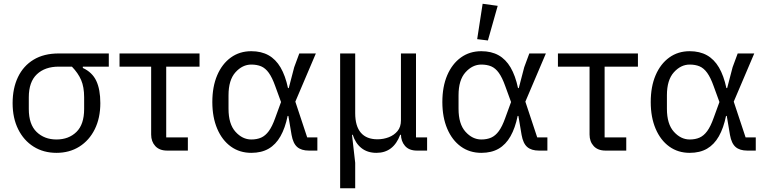

<svg xmlns="http://www.w3.org/2000/svg" viewBox="-20 -800 4071 1020"><path d="M558 -446H420V-439Q470 -416 491.5 -370.5Q513 -325 513 -252Q513 -173 483.5 -113.5Q454 -54 401.5 -21Q349 12 280 12Q211 12 158.5 -21Q106 -54 76.5 -113.5Q47 -173 47 -252Q47 -331 75.5 -390.5Q104 -450 158.5 -483Q213 -516 292 -516H558ZM362 -446H292Q219 -446 176 -405.5Q133 -365 133 -283V-221Q133 -139 174.5 -99Q216 -59 280 -59Q345 -59 386 -99Q427 -139 427 -221V-283Q427 -338 411 -375Q395 -412 362 -446Z M978 0H868Q827 0 805 -24Q783 -48 783 -85V-446H615V-516H1040V-446H863V-70H978Z M1666 -70V0H1621Q1581 0 1559 -19Q1537 -38 1529 -83L1512 -184H1508Q1495 -120 1470 -76Q1445 -32 1407 -10Q1369 12 1315 12Q1253 12 1206.5 -21.5Q1160 -55 1134 -116Q1108 -177 1108 -258Q1108 -340 1134 -400.5Q1160 -461 1206.5 -494.5Q1253 -528 1315 -528Q1368 -528 1406.5 -506.5Q1445 -485 1470.5 -441.5Q1496 -398 1510 -332H1514L1543 -443L1570 -516H1658L1549 -260L1612 -70ZM1315 -59Q1345 -59 1367.5 -69Q1390 -79 1408 -103.5Q1426 -128 1442 -173L1473 -258L1442 -343Q1426 -388 1408 -413Q1390 -438 1367.5 -447.5Q1345 -457 1315 -457Q1268 -457 1231 -416Q1194 -375 1194 -294V-222Q1194 -141 1231 -100Q1268 -59 1315 -59Z M1867 200H1787V-516H1867V-199Q1867 -130 1897 -95Q1927 -60 1985 -60Q2017 -60 2045.5 -71Q2074 -82 2092 -104Q2110 -126 2110 -160V-516H2190V-70H2249V0H2195Q2153 0 2131.5 -25Q2110 -50 2110 -87V-89L2155 -84H2106Q2088 -36 2056.5 -12Q2025 12 1980 12Q1932 12 1900 -13.5Q1868 -39 1854 -84H1850L1867 65Z M2888 -70V0H2843Q2803 0 2781 -19Q2759 -38 2751 -83L2734 -184H2730Q2717 -120 2692 -76Q2667 -32 2629 -10Q2591 12 2537 12Q2475 12 2428.5 -21.5Q2382 -55 2356 -116Q2330 -177 2330 -258Q2330 -340 2356 -400.5Q2382 -461 2428.5 -494.5Q2475 -528 2537 -528Q2590 -528 2628.5 -506.5Q2667 -485 2692.5 -441.5Q2718 -398 2732 -332H2736L2765 -443L2792 -516H2880L2771 -260L2834 -70ZM2537 -59Q2567 -59 2589.5 -69Q2612 -79 2630 -103.5Q2648 -128 2664 -173L2695 -258L2664 -343Q2648 -388 2630 -413Q2612 -438 2589.5 -447.5Q2567 -457 2537 -457Q2490 -457 2453 -416Q2416 -375 2416 -294V-222Q2416 -141 2453 -100Q2490 -59 2537 -59ZM2624 -769 2572 -585 2515 -592 2544 -780Z M3307 0H3197Q3156 0 3134 -24Q3112 -48 3112 -85V-446H2944V-516H3369V-446H3192V-70H3307Z M3995 -70V0H3950Q3910 0 3888 -19Q3866 -38 3858 -83L3841 -184H3837Q3824 -120 3799 -76Q3774 -32 3736 -10Q3698 12 3644 12Q3582 12 3535.5 -21.5Q3489 -55 3463 -116Q3437 -177 3437 -258Q3437 -340 3463 -400.5Q3489 -461 3535.5 -494.5Q3582 -528 3644 -528Q3697 -528 3735.5 -506.5Q3774 -485 3799.5 -441.5Q3825 -398 3839 -332H3843L3872 -443L3899 -516H3987L3878 -260L3941 -70ZM3644 -59Q3674 -59 3696.5 -69Q3719 -79 3737 -103.5Q3755 -128 3771 -173L3802 -258L3771 -343Q3755 -388 3737 -413Q3719 -438 3696.5 -447.5Q3674 -457 3644 -457Q3597 -457 3560 -416Q3523 -375 3523 -294V-222Q3523 -141 3560 -100Q3597 -59 3644 -59Z"/></svg>

Font: IBM Plex Sans Var
Style: Regular
Weight: 400
Designer: Mike Abbink, Paul van der Laan, Pieter van Rosmalen
Foundry: Bold Monday
Version: Version 3.000